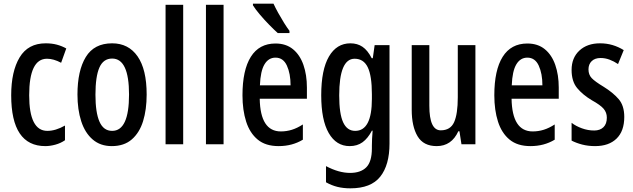

<svg xmlns="http://www.w3.org/2000/svg" viewBox="-20 -786 3451 1046"><path d="M227 10Q41 10 41 -267Q41 -397 87 -473.5Q133 -550 229 -550Q263 -550 290.5 -542.5Q318 -535 341 -522L313 -444Q272 -466 236 -466Q139 -466 139 -267Q139 -73 238 -73Q283 -73 334 -102V-22Q311 -6 282 2Q253 10 227 10Z M779 -271Q779 -189 759.5 -126Q740 -63 698 -26.5Q656 10 589 10Q527 10 485 -26Q443 -62 422.5 -125.5Q402 -189 402 -271Q402 -401 447.5 -475.5Q493 -550 591 -550Q680 -550 729.5 -479Q779 -408 779 -271ZM500 -270Q500 -173 522 -123Q544 -73 591 -73Q683 -73 683 -271Q683 -467 591 -467Q543 -467 521.5 -418Q500 -369 500 -270Z M978 0H882V-760H978Z M1198 0H1102V-760H1198Z M1481 -549Q1538 -549 1576 -518Q1614 -487 1633 -432.5Q1652 -378 1652 -309V-248H1395Q1398 -70 1510 -70Q1541 -70 1570 -79Q1599 -88 1630 -108V-25Q1572 10 1498 10Q1427 10 1384 -25.5Q1341 -61 1321 -123.5Q1301 -186 1301 -267Q1301 -404 1346.5 -476.5Q1392 -549 1481 -549ZM1481 -472Q1443 -472 1421 -435.5Q1399 -399 1396 -321H1563Q1563 -385 1543 -428.5Q1523 -472 1481 -472ZM1470 -766Q1480 -744 1495.5 -716Q1511 -688 1527.5 -661.5Q1544 -635 1557 -618V-606H1493Q1474 -623 1447 -650.5Q1420 -678 1395.5 -707Q1371 -736 1358 -757V-766Z M1889 -550Q1927 -550 1955 -531Q1983 -512 2005 -469H2011L2021 -540H2102V-4Q2102 113 2051.5 176.5Q2001 240 1889 240Q1850 240 1818 232Q1786 224 1756 207V119Q1826 156 1887 156Q1945 156 1975.5 125.5Q2006 95 2006 22V8Q2006 -8 2007 -30Q2008 -52 2010 -74H2006Q1984 -32 1955 -11Q1926 10 1885 10Q1812 10 1771 -61Q1730 -132 1730 -267Q1730 -406 1772 -478Q1814 -550 1889 -550ZM1912 -466Q1828 -466 1828 -266Q1828 -166 1849.5 -119.5Q1871 -73 1915 -73Q2006 -73 2006 -247V-273Q2006 -373 1983.5 -419.5Q1961 -466 1912 -466Z M2570 -540V0H2494L2483 -71H2477Q2440 10 2359 10Q2287 10 2255 -43.5Q2223 -97 2223 -188V-540H2319V-210Q2319 -76 2381 -76Q2434 -76 2454 -120.5Q2474 -165 2474 -256V-540Z M2853 -549Q2910 -549 2948 -518Q2986 -487 3005 -432.5Q3024 -378 3024 -309V-248H2767Q2770 -70 2882 -70Q2913 -70 2942 -79Q2971 -88 3002 -108V-25Q2944 10 2870 10Q2799 10 2756 -25.5Q2713 -61 2693 -123.5Q2673 -186 2673 -267Q2673 -404 2718.5 -476.5Q2764 -549 2853 -549ZM2853 -472Q2815 -472 2793 -435.5Q2771 -399 2768 -321H2935Q2935 -385 2915 -428.5Q2895 -472 2853 -472Z M3381 -149Q3381 -72 3339 -31Q3297 10 3222 10Q3184 10 3151.5 1.5Q3119 -7 3094 -20V-117Q3117 -99 3150 -87Q3183 -75 3217 -75Q3249 -75 3267.5 -93Q3286 -111 3286 -145Q3286 -173 3268.5 -193.5Q3251 -214 3204 -240Q3154 -270 3124 -306.5Q3094 -343 3094 -405Q3094 -471 3136.5 -510.5Q3179 -550 3249 -550Q3285 -550 3317 -540.5Q3349 -531 3378 -513L3347 -437Q3325 -452 3301 -461Q3277 -470 3252 -470Q3221 -470 3203.5 -453Q3186 -436 3186 -408Q3186 -379 3203.5 -360.5Q3221 -342 3269 -313Q3319 -282 3350 -246.5Q3381 -211 3381 -149Z"/></svg>

Font: Noto Sans Lao Looped ExtraCondensed Medium
Style: Regular
Weight: 500
Width: 2
Designer: Mark Frömberg, Ben Mitchell
Foundry: The Fontpad Ltd
Version: Version 1.002; ttfautohint (v1.8.4.7-5d5b)